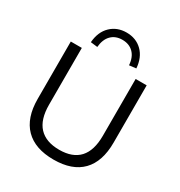

<svg xmlns="http://www.w3.org/2000/svg" viewBox="-215 -1081 1157 1236"><g transform="rotate(30 364.0 -463.0)"><path d="M365 9Q227 9 154.5 -64.5Q82 -138 82 -279V-705H164V-283Q164 -173 215 -118.5Q266 -64 365 -64Q464 -64 514 -118.5Q564 -173 564 -283V-705H646V-279Q646 -138 574.5 -64.5Q503 9 365 9ZM247 -760 196 -766Q202 -845 248.5 -890Q295 -935 365 -935Q436 -935 482 -890Q528 -845 534 -766L483 -760Q479 -818 447.5 -849.5Q416 -881 365 -881Q314 -881 283 -849.5Q252 -818 247 -760Z"/></g></svg>

Font: Nunito Sans 12pt ExtraLight 12pt
Style: Regular
Weight: 400
Version: Version 3.101;gftools[0.9.27]